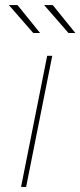

<svg xmlns="http://www.w3.org/2000/svg" viewBox="-20 -737 317 757"><path d="M63 0 166 -517H186L83 0ZM111 -607 15 -717H49L138 -607ZM250 -607 154 -717H188L277 -607Z"/></svg>

Font: Montserrat Thin
Style: Italic
Weight: 100
Italic angle: -11.3°
Designer: Julieta Ulanovsky
Foundry: Julieta Ulanovsky
Version: Version 9.000; ttfautohint (v1.8.4.7-5d5b)